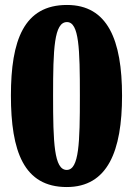

<svg xmlns="http://www.w3.org/2000/svg" viewBox="-20 -744 537 774"><path d="M249 10C414 10 472 -135 472 -358C472 -583 414 -724 250 -724C76 -724 24 -581 24 -359C24 -134 76 10 249 10ZM249 -59C198 -59 194 -169 194 -358C194 -547 198 -655 250 -655C299 -655 302 -547 302 -358C302 -169 299 -59 249 -59Z"/></svg>

Font: Noto Serif Ethiopic Condensed Black
Style: Regular
Weight: 900
Width: 3
Designer: Monotype Design Team
Foundry: Monotype Imaging Inc.
Version: Version 2.102